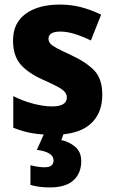

<svg xmlns="http://www.w3.org/2000/svg" viewBox="-20 -579 501 839"><path d="M427 -165Q427 -82 374 -36Q321 10 213 10Q162 10 120.5 3Q79 -4 38 -21V-159Q79 -138 125 -126Q171 -114 207 -114Q272 -114 272 -153Q272 -165 264.5 -175.5Q257 -186 234.5 -198.5Q212 -211 167 -231Q102 -260 69.5 -298Q37 -336 37 -402Q37 -479 92.5 -519Q148 -559 241 -559Q290 -559 333 -548Q376 -537 422 -515L377 -402Q343 -419 308.5 -430Q274 -441 244 -441Q192 -441 192 -410Q192 -398 199.5 -389Q207 -380 228.5 -368.5Q250 -357 293 -337Q356 -308 391.5 -271.5Q427 -235 427 -165ZM335 125Q335 178 301 209Q267 240 198 240Q172 240 150.5 237Q129 234 113 229V143Q128 147 144.5 149.5Q161 152 175 152Q214 152 214 122Q214 85 141 76L175 0H260L248 33Q282 40 308.5 62.5Q335 85 335 125Z"/></svg>

Font: Noto Sans Devanagari SemiCondensed ExtraBold
Style: Regular
Weight: 800
Width: 4
Designer: Jelle Bosma - Monotype Design Team
Foundry: Monotype Imaging Inc.
Version: Version 2.004; ttfautohint (v1.8.4.7-5d5b)